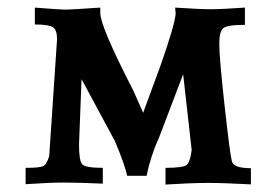

<svg xmlns="http://www.w3.org/2000/svg" viewBox="-20 -495 728 516"><path d="M424.8 1V-43.9Q472.7 -43.9 481.9 -52Q491.2 -60.1 495.1 -91.8L472.2 -295.4L407.7 -126Q384.8 -76.2 374 -22.5H321.8Q314.9 -54.2 288.6 -116.2L199.2 -282.2L192.4 -107.4Q192.4 -64 200.4 -54Q208.5 -43.9 256.3 -43.9V-1.5Q189.9 -4.4 149.9 -4.4Q114.3 -4.4 48.8 0V-43.9Q85.4 -43.9 95.5 -48.3Q105.5 -52.7 112.3 -75.7L133.3 -389.6Q133.3 -414.6 122.3 -421.9Q111.3 -429.2 73.7 -429.2V-474.6Q139.6 -469.2 159.2 -469.2Q170.4 -469.2 249.5 -474.6V-460.4Q249.5 -423.8 337.9 -252.4L364.7 -191.9L412.1 -320.8Q449.7 -428.2 452.1 -458L450.7 -474.6Q516.6 -470.2 546.4 -470.2Q576.7 -470.2 638.2 -474.6V-428.2Q589.8 -428.2 579.6 -418.9Q569.3 -409.7 569.3 -377.4Q569.3 -340.3 583.5 -211.7Q597.7 -83 603 -62.5Q606.4 -43 654.3 -43V0.5Q580.6 -3.4 539.1 -3.4Q494.1 -3.4 424.8 1Z"/></svg>

Font: Kelvinch
Style: Bold
Weight: 700
Designer: Paul James Miller
Foundry: High-Logic / Made with FontCreator
Version: Version 3.501;March 28, 2021;FontCreator 13.0.0.2683 64-bit